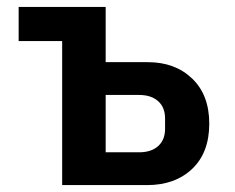

<svg xmlns="http://www.w3.org/2000/svg" viewBox="-20 -536 680 556"><path d="M160 -417H34V-516H286V-356H408Q487 -356 536.5 -308.5Q586 -261 586 -178Q586 -94 536.5 -47Q487 0 406 0H160ZM383 -95Q418 -95 438 -113Q458 -131 458 -163V-193Q458 -225 438 -243Q418 -261 383 -261H286V-95Z"/></svg>

Font: Writer SemiBold
Style: Regular
Weight: 600
Monospace: yes
Designer: Mike Abbink, Paul van der Laan, Pieter van Rosmalen
Foundry: Bold Monday
Version: Version 2.001 2020